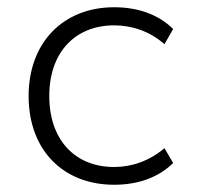

<svg xmlns="http://www.w3.org/2000/svg" viewBox="-20 -500 552 530"><path d="M295 10C363 10 418 -11 458 -50L434 -91C393 -56 344 -39 295 -39C188 -39 116 -113 116 -235C116 -356 188 -430 295 -430C344 -430 393 -414 434 -378L458 -420C418 -459 363 -480 295 -480C155 -480 59 -383 59 -235C59 -85 155 10 295 10Z"/></svg>

Font: Gantari Light
Style: Regular
Weight: 300
Designer: Anugrah Pasau
Foundry: Lafontype
Version: Version 1.000